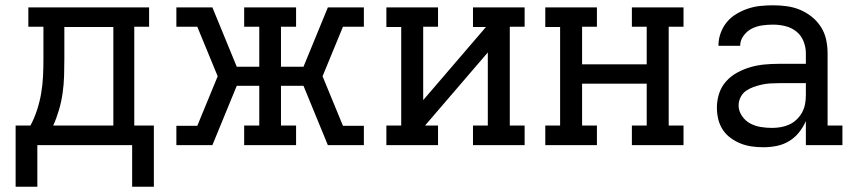

<svg xmlns="http://www.w3.org/2000/svg" viewBox="-20 -548 3240 725"><path d="M39 157V-74H95Q110 -102 120 -133Q130 -164 135.5 -196Q141 -228 142.5 -260.5Q144 -293 144 -325V-447H87V-520H543V-447H487V-74H561V157H479V0H121V157ZM181 -74H408V-446H223V-325Q223 -293 222 -261Q221 -229 216.5 -197Q212 -165 203 -134Q194 -103 181 -74Z M782 0H646V-73H725L802 -260L725 -447H646V-520H782L874 -296H959V-447H902V-520H1098V-447H1041V-296H1126L1218 -520H1354V-447H1275L1198 -260L1275 -73H1354V0H1218L1126 -224H1041V-74H1098V0H902V-74H959V-224H874Z M1634 0H1439V-74H1495V-446H1439V-520H1634V-447H1578V-170L1815 -446H1766V-520H1961V-447H1905V-74H1961V0H1766V-74H1822V-350L1585 -74H1634Z M2234 0H2039V-74H2095V-446H2039V-520H2234V-447H2178V-305H2422V-447H2366V-520H2561V-447H2505V-74H2561V0H2366V-74H2422V-232H2178V-74H2234Z M2863 8Q2841 8 2819 5Q2797 2 2777 -6Q2757 -14 2739 -27Q2721 -40 2709 -58.5Q2697 -77 2692 -98.5Q2687 -120 2687 -142Q2687 -169 2695.5 -195Q2704 -221 2722 -241Q2740 -261 2764 -274Q2788 -287 2814 -294.5Q2840 -302 2867 -304.5Q2894 -307 2920 -307H3023V-347Q3023 -370 3014 -392.5Q3005 -415 2986.5 -429.5Q2968 -444 2945 -449.5Q2922 -455 2899 -455Q2878 -455 2857.5 -452Q2837 -449 2819 -440Q2801 -431 2788 -413.5Q2775 -396 2775 -376V-375H2693V-377Q2693 -401 2701.5 -424Q2710 -447 2725 -465Q2740 -483 2761 -495.5Q2782 -508 2804.5 -515.5Q2827 -523 2851 -525.5Q2875 -528 2899 -528Q2925 -528 2951 -524.5Q2977 -521 3001 -511Q3025 -501 3045.5 -484.5Q3066 -468 3080 -446Q3094 -424 3099.5 -398.5Q3105 -373 3105 -347V-74H3161V0H3023V-91Q3013 -68 2997 -48Q2981 -28 2959.5 -15Q2938 -2 2913 3Q2888 8 2863 8ZM2895 -65Q2912 -65 2929 -68Q2946 -71 2961 -78Q2976 -85 2988.5 -97Q3001 -109 3009 -124Q3017 -139 3020 -155.5Q3023 -172 3023 -189V-234H2921Q2904 -234 2888 -233Q2872 -232 2856.5 -228.5Q2841 -225 2825.5 -219.5Q2810 -214 2797 -205Q2784 -196 2776.5 -181Q2769 -166 2769 -150Q2769 -129 2781.5 -110.5Q2794 -92 2812.5 -82Q2831 -72 2852.5 -68.5Q2874 -65 2895 -65Z"/></svg>

Font: Iosevka Etoile
Style: Regular
Weight: 400
Designer: Belleve Invis
Foundry: Belleve Invis
Version: Version 33.2.4